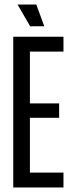

<svg xmlns="http://www.w3.org/2000/svg" viewBox="-20 -821 316 841"><path d="M38 0V-660H258V-595H111V-368H239V-305H111V-65H258V0ZM112 -706 57 -801H139L174 -706Z"/></svg>

Font: Bricolage Grotesque 48pt Condensed Light
Style: Regular
Weight: 300
Width: 3
Designer: Mathieu Triay
Foundry: Atelier Triay
Version: Version 1.000; ttfautohint (v1.8.4.7-5d5b);gftools[0.9.32]